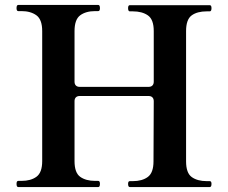

<svg xmlns="http://www.w3.org/2000/svg" viewBox="-20 -758 924 778"><path d="M830 -24Q837 -24 837 -13Q837 0 830 0H506Q499 0 499 -13Q499 -24 506 -24H518Q556 -24 579 -41Q602 -58 602 -104L603 -348Q603 -358 597.5 -363.5Q592 -369 582 -369H303Q293 -369 287.5 -363.5Q282 -358 282 -348V-105Q282 -58 305 -41.5Q328 -25 366 -25H378Q385 -25 385 -13Q385 0 378 0H54Q47 0 47 -13Q47 -25 54 -25H67Q105 -25 128 -42Q151 -59 151 -105V-632Q151 -679 127.5 -696Q104 -713 67 -713H54Q47 -713 47 -725Q47 -738 54 -738H378Q385 -738 385 -725Q385 -713 378 -713H366Q328 -713 305 -696Q282 -679 282 -632V-427Q282 -417 287.5 -411.5Q293 -406 303 -406H582Q592 -406 597.5 -411.5Q603 -417 603 -427V-632Q603 -679 579.5 -695.5Q556 -712 518 -712H506Q499 -712 499 -725Q499 -737 506 -737H830Q837 -737 837 -725Q837 -712 830 -712H818Q779 -712 756.5 -695.5Q734 -679 734 -632V-104Q734 -57 757 -40.5Q780 -24 818 -24Z"/></svg>

Font: Shippori Mincho B1
Style: Bold
Weight: 700
Designer: FONTDASU
Foundry: FONTDASU / Google Inc. / but / Adobe
Version: Version 3.110; ttfautohint (v1.8.3)